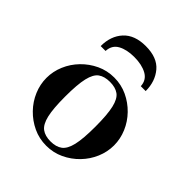

<svg xmlns="http://www.w3.org/2000/svg" viewBox="-191 -806 944 944"><g transform="rotate(45 281.0 -334.5)"><path d="M281 12Q232 12 189.5 -8Q147 -28 114.5 -61.5Q82 -95 64 -137.5Q46 -180 46 -225Q46 -270 64 -312.5Q82 -355 114.5 -388.5Q147 -422 189.5 -442Q232 -462 281 -462Q330 -462 372.5 -442Q415 -422 447.5 -388.5Q480 -355 498 -312.5Q516 -270 516 -225Q516 -180 498 -137.5Q480 -95 447.5 -61.5Q415 -28 372.5 -8Q330 12 281 12ZM281 -18Q319 -18 342 -35Q365 -52 375.5 -96.5Q386 -141 386 -225Q386 -309 375.5 -354Q365 -399 342 -415.5Q319 -432 281 -432Q243 -432 220 -415.5Q197 -399 186.5 -354Q176 -309 176 -225Q176 -141 186.5 -96.5Q197 -52 220 -35Q243 -18 281 -18ZM124 -524Q124 -594 164 -637.5Q204 -681 281 -681Q361 -681 399 -636Q437 -591 437 -524H403Q401 -565 366.5 -584Q332 -603 279 -603Q227 -603 193.5 -584.5Q160 -566 158 -524Z"/></g></svg>

Font: Libre Bodoni
Style: Regular
Weight: 400
Designer: Pablo Impallari, Rodrigo Fuenzalida
Foundry: Impallari Type
Version: Version 2.005;gftools[0.9.23]